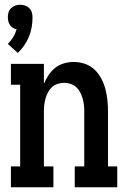

<svg xmlns="http://www.w3.org/2000/svg" viewBox="-20 -789 540 809"><path d="M55 -566 13 -604Q26 -617 35.5 -632.5Q45 -648 50 -666Q42 -667 34.5 -671.5Q27 -676 22 -683.5Q17 -691 15 -699.5Q13 -708 13 -716Q13 -727 16 -737Q19 -747 26.5 -754.5Q34 -762 44.5 -765.5Q55 -769 65 -769Q76 -769 86 -765.5Q96 -762 103.5 -754.5Q111 -747 114 -737Q117 -727 117 -716Q117 -695 113.5 -674.5Q110 -654 102 -634.5Q94 -615 82 -597.5Q70 -580 55 -566ZM26 0V-88H65V-432H26V-520H165V-436Q173 -455 185 -473Q197 -491 213 -503.5Q229 -516 249.5 -522Q270 -528 291 -528Q315 -528 338 -520Q361 -512 378 -496Q395 -480 406.5 -458.5Q418 -437 424 -414Q430 -391 432.5 -367.5Q435 -344 435 -320V-88H474V0H295V-88H335V-320Q335 -334 333.5 -347.5Q332 -361 328 -374.5Q324 -388 317.5 -400.5Q311 -413 301 -422Q291 -431 277.5 -435.5Q264 -440 250 -440Q236 -440 222.5 -435.5Q209 -431 199 -422Q189 -413 182.5 -400.5Q176 -388 172 -374.5Q168 -361 166.5 -347.5Q165 -334 165 -320V-88H205V0Z"/></svg>

Font: Iosevka Curly Slab Semibold
Style: Regular
Weight: 600
Monospace: yes
Designer: Belleve Invis
Foundry: Belleve Invis
Version: Version 22.1.2; ttfautohint (v1.8.4)